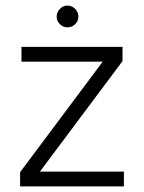

<svg xmlns="http://www.w3.org/2000/svg" viewBox="-20 -668 517 688"><path d="M221 -570Q206 -570 194.5 -581.5Q183 -593 183 -608Q183 -624 194.5 -636Q206 -648 221 -648Q238 -648 249.5 -636Q261 -624 261 -608Q261 -593 249.5 -581.5Q238 -570 221 -570ZM419 -449 123 -53H424V0H52V-51L348 -447H57V-500H419Z"/></svg>

Font: Albert Sans Light
Style: Regular
Weight: 300
Designer: Andreas Rasmussen
Foundry: a.Foundry
Version: Version 1.025